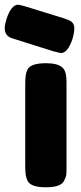

<svg xmlns="http://www.w3.org/2000/svg" viewBox="-67 -794 342 814"><path d="M40 -88Q40 -67 42 -53Q44 -39 50 -27Q64 0 127 0Q190 0 204 -26Q213 -44 214 -53Q215 -60 215 -87V-437Q215 -459 214 -466Q212 -496 196 -509Q176 -526 128 -526Q64 -526 50 -500Q44 -488 42 -474Q40 -458 40 -439ZM191 -569Q220 -569 240 -628Q248 -654 248 -675Q248 -698 226 -708Q211 -714 205 -716L40 -767Q16 -774 10 -774Q-19 -774 -39 -715Q-47 -689 -47 -675Q-47 -658 -39 -647Q-31 -635 -4 -628L161 -576Z"/></svg>

Font: FredokaOneMacrons
Style: Regular
Weight: 500
Designer: ""
Foundry: ""
Version: ""